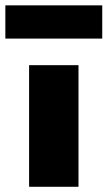

<svg xmlns="http://www.w3.org/2000/svg" viewBox="-50 -715 411 735"><path d="M250.5 0H61.4V-465.5H250.5ZM341.4 -567.3H-29.5V-694.5H341.4Z"/></svg>

Font: Spartan MB Black
Style: Regular
Weight: 900
Designer: Matt Bailey, Mirko Velimirovic
Foundry: Matt Bailey
Version: Version 1.005